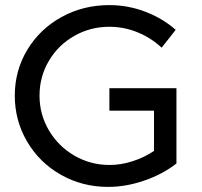

<svg xmlns="http://www.w3.org/2000/svg" viewBox="-20 -726 791 753"><path d="M672 -380V-85Q619 -43 546.5 -18Q474 7 404 7Q303 7 219 -40.5Q135 -88 86.5 -170.5Q38 -253 38 -351Q38 -449 87 -530.5Q136 -612 221 -659Q306 -706 409 -706Q482 -706 550 -680Q618 -654 669 -609L614 -539Q572 -578 519 -599.5Q466 -621 409 -621Q334 -621 271 -585Q208 -549 171.5 -487Q135 -425 135 -351Q135 -277 172 -214.5Q209 -152 272 -115.5Q335 -79 410 -79Q454 -79 499.5 -93.5Q545 -108 584 -134V-292H409V-380Z"/></svg>

Font: Gontserrat
Style: Regular
Weight: 400
Designer: Julieta Ulanovsky
Foundry: Julieta Ulanovsky
Version: Version 6.001